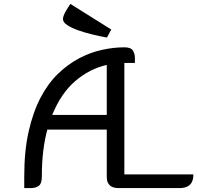

<svg xmlns="http://www.w3.org/2000/svg" viewBox="-20 -962 1009 982"><path d="M969 -70Q969 -48 963 -34.5Q957 -21 947 -13.5Q937 -6 924.5 -3Q912 0 899 0H586Q575 0 564 -2.5Q553 -5 544.5 -11.5Q536 -18 531 -29.5Q526 -41 526 -60V-299H222Q208 -247 201 -188Q194 -129 194 -60Q194 -22 177.5 -11Q161 0 139 0H104V-60Q104 -190 126.5 -289.5Q149 -389 187.5 -462.5Q226 -536 277 -585Q328 -634 385 -664Q442 -694 501.5 -707Q561 -720 616 -720Q650 -720 660 -703Q670 -686 670 -666V-640H616V-70ZM526 -630Q438 -610 365 -547.5Q292 -485 247 -374H526ZM527 -770Q492 -776 453 -785.5Q414 -795 380 -807Q346 -819 324 -833.5Q302 -848 302 -865Q302 -884 327 -922L340 -942L549 -811Z"/></svg>

Font: Warnes
Style: Regular
Weight: 400
Designer: Eduardo Rodriguez Tunni
Foundry: Eduardo Rodriguez Tunni
Version: Version 1.001